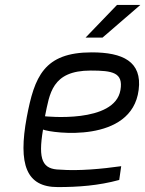

<svg xmlns="http://www.w3.org/2000/svg" viewBox="-20 -754 591 781"><path d="M328 -601H397L551 -734H456ZM163 -281C182 -372 190 -467 349 -467C438 -467 482 -459 470 -388C447 -250 163 -281 163 -281ZM89 -278C53 -84 87 7 215 7C298 7 381 1 465 -22L473 -78C395 -67 300 -58 224 -64C153 -65 134 -103 155 -227C192 -212 516 -169 544 -388C559 -504 479 -541 353 -541C158 -541 120 -441 89 -278Z"/></svg>

Font: Exo
Style: Regular Italic
Weight: 400
Designer: Natanael Gama
Version: Version 1.00